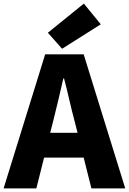

<svg xmlns="http://www.w3.org/2000/svg" viewBox="-28 -1047 716 1067"><path d="M317 -776 238 -865 438 -1027 532 -912ZM-8 0 223 -745H437L668 0H480L437 -171H217L174 0ZM251 -309H403L387 -372Q372 -428 357.5 -491Q343 -554 328 -611H324Q311 -553 296 -490.5Q281 -428 267 -372Z"/></svg>

Font: Source Han Sans TC Heavy
Style: Regular
Weight: 900
Designer: Ryoko NISHIZUKA Ë•øÂ°öÊ∂ºÂ≠ê (kana, bopomofo & ideographs); Paul D. Hunt (Latin, Greek & Cyrillic); Sandoll Communicatio
Foundry: Adobe
Version: Version 2.004;hotconv 1.0.118;makeotfexe 2.5.65603